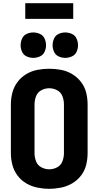

<svg xmlns="http://www.w3.org/2000/svg" viewBox="-20 -1173 616 1201"><path d="M288 8Q325 8 362 0.5Q399 -7 431.5 -26Q464 -45 487 -75Q510 -105 519 -141.5Q528 -178 528 -215V-520Q528 -557 519 -593.5Q510 -630 487 -660Q464 -690 431.5 -709.5Q399 -729 362 -736Q325 -743 288 -743Q251 -743 214 -736Q177 -729 144.5 -709.5Q112 -690 89.5 -660Q67 -630 57.5 -593.5Q48 -557 48 -520V-215Q48 -178 57.5 -141.5Q67 -105 89.5 -75Q112 -45 144.5 -26Q177 -7 214 0.5Q251 8 288 8ZM288 -114Q262 -114 238.5 -126.5Q215 -139 205.5 -164Q196 -189 196 -215V-520Q196 -546 205.5 -571Q215 -596 238.5 -608.5Q262 -621 288 -621Q314 -621 337.5 -608.5Q361 -596 370.5 -571Q380 -546 380 -520V-215Q380 -189 370.5 -164Q361 -139 337.5 -126.5Q314 -114 288 -114ZM388 -811Q409 -811 429.5 -820Q450 -829 459 -849Q468 -869 468 -890Q468 -911 459 -931.5Q450 -952 429.5 -961Q409 -970 388 -970Q367 -970 347 -961Q327 -952 318 -931.5Q309 -911 309 -890Q309 -869 318 -849Q327 -829 347 -820Q367 -811 388 -811ZM188 -811Q209 -811 229.5 -820Q250 -829 259 -849Q268 -869 268 -890Q268 -911 259 -931.5Q250 -952 229.5 -961Q209 -970 188 -970Q167 -970 147 -961Q127 -952 118 -931.5Q109 -911 109 -890Q109 -869 118 -849Q127 -829 147 -820Q167 -811 188 -811ZM138 -1055H438V-1153H138Z"/></svg>

Font: Iosevka Sparkle Heavy
Style: Regular
Weight: 900
Designer: Belleve Invis
Foundry: Belleve Invis
Version: Version 4.5.0; ttfautohint (v1.8.3)